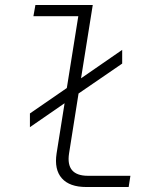

<svg xmlns="http://www.w3.org/2000/svg" viewBox="-20 -750 640 770"><path d="M100 -240V-295L248 -397L294 -685H114L122 -730H352L305 -436L470 -550V-495L295 -375L257 -135Q243 -45 333 -45H503L496 0H326Q259 0 228 -35Q197 -70 207 -135L239 -336Z"/></svg>

Font: JetBrains Mono NL Thin
Style: Italic
Weight: 100
Italic angle: -9°
Monospace: yes
Designer: Philipp Nurullin, Konstantin Bulenkov
Foundry: JetBrains
Version: Version 2.305; ttfautohint (v1.8.4.7-5d5b)